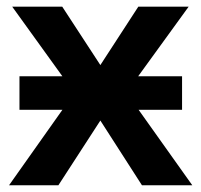

<svg xmlns="http://www.w3.org/2000/svg" viewBox="-20 -548 596 568"><path d="M37.6 -322.3H164.6L16.1 -528.3H164.1L276.9 -355.5L389.2 -528.3H538.1L388.7 -322.3H518.6V-223.1H390.1L548.8 0H399.9L276.9 -191.4L152.8 0H6.8L164.6 -223.1H37.6Z"/></svg>

Font: Liberation Sans
Style: Bold
Weight: 700
Designer: Steve Matteson
Foundry: Ascender Corporation
Version: Version 2.1.5